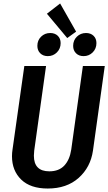

<svg xmlns="http://www.w3.org/2000/svg" viewBox="-20 -1071 623 1105"><path d="M515 -204Q501 -108 432.5 -47Q364 14 255 14Q155 14 102 -37.5Q49 -89 49 -172Q49 -191 52 -210L120 -691H245L177 -205Q175 -185 175 -175Q175 -85 264 -85Q319 -85 350 -118Q381 -151 390 -210L457 -691H583ZM418 -889 367 -852 250 -992 326 -1051ZM195 -807Q195 -839 216.5 -860Q238 -881 269 -881Q296 -881 312.5 -865Q329 -849 329 -823Q329 -791 307.5 -769.5Q286 -748 255 -748Q228 -748 211.5 -764.5Q195 -781 195 -807ZM401 -807Q401 -839 422.5 -860Q444 -881 475 -881Q502 -881 518.5 -865Q535 -849 535 -823Q535 -791 513.5 -769.5Q492 -748 461 -748Q434 -748 417.5 -764.5Q401 -781 401 -807Z"/></svg>

Font: Fira Sans Condensed Medium
Style: Italic
Weight: 500
Width: 3
Italic angle: -8°
Designer: bBox Type GmbH & Carrois Corporate GbR & Edenspiekermann AG
Foundry: bBox Type GmbH & Carrois Corporate GbR & Edenspiekermann AG
Version: Version 4.301